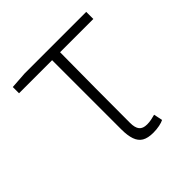

<svg xmlns="http://www.w3.org/2000/svg" viewBox="-149 -651 784 784"><g transform="rotate(-45 243.0 -258.5)"><path d="M303 13Q272 13 254 2.5Q236 -8 228 -31Q220 -54 220 -89V-489H29V-525L102 -530H458V-489H266Q265 -386 264.5 -285Q264 -184 264 -83Q264 -55 274.5 -42Q285 -29 309 -29Q322 -29 334 -31.5Q346 -34 357 -37L365 1Q356 6 339 9.5Q322 13 303 13Z"/></g></svg>

Font: Noto Sans SC ExtraLight
Style: Regular
Weight: 250
Designer: Ryoko NISHIZUKA 西塚涼子 (kana, bopomofo & ideographs); Paul D. Hunt (Latin, Greek & Cyrillic); Sandoll Communications 산돌커뮤니
Foundry: Adobe
Version: Version 2.004-H2;hotconv 1.0.118;makeotfexe 2.5.65603